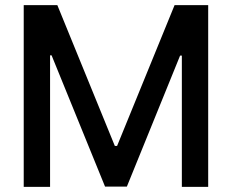

<svg xmlns="http://www.w3.org/2000/svg" viewBox="-20 -727 902 747"><path d="M203.1 -707 426.8 -159.2H435.5L659.2 -707H790V0H687.5V-510.7H680.7L473.6 -1H388.7L180.7 -511.7H174.8V0H72.3V-707Z"/></svg>

Font: WEMIX Pretendard Medium
Style: Regular
Weight: 500
Designer: Base glyphs from Inter by Rasmus Andersson; Hangeul glyphs from Noto Sans CJK(Source Han Sans) by Jang Soo-young and Kan
Foundry: Kil Hyung-jin
Version: Version 1.000